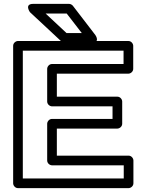

<svg xmlns="http://www.w3.org/2000/svg" viewBox="-20 -948 746 993"><path d="M562 -333H249C234 -333 224 -319 224 -308V-118C224 -103 238 -93 249 -93H620V-25H98V-686H619V-617H249C234 -617 224 -603 224 -592V-423C224 -408 238 -398 249 -398H562ZM587 -283C598 -283 612 -293 612 -308V-423C612 -434 602 -448 587 -448H274V-567H644C655 -567 669 -577 669 -592V-711C669 -722 659 -736 644 -736H73C62 -736 48 -726 48 -711V0C48 11 58 25 73 25H645C656 25 670 15 670 0V-118C670 -129 660 -143 645 -143H274V-283ZM403 -777H324L216 -878H325ZM453 -727C502 -727 473 -767 473 -767L357 -918C353 -923 345 -928 337 -928H152C104 -928 135 -885 135 -885L297 -734C301 -731 308 -727 314 -727Z"/></svg>

Font: Asimov
Style: XWidOu
Weight: 500
Designer: Google
Version: Version 2.000980; 2014